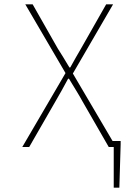

<svg xmlns="http://www.w3.org/2000/svg" viewBox="-20 -680 640 888"><path d="M506 188V0H492V-28H538V-12L532 188ZM83 0 283 -342 97 -660H131L247 -456Q261 -434 273 -414.5Q285 -395 301 -368H305Q320 -395 331 -414.5Q342 -434 355 -456L471 -660H503L317 -340L517 0H483L361 -212Q348 -236 332.5 -261Q317 -286 299 -316H295Q279 -286 265 -261Q251 -236 237 -212L115 0Z"/></svg>

Font: Source Code Pro ExtraLight
Style: Regular
Weight: 200
Monospace: yes
Designer: Paul D. Hunt, Teo Tuominen
Foundry: Adobe
Version: Version 1.026;hotconv 1.1.0;makeotfexe 2.6.0